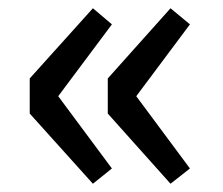

<svg xmlns="http://www.w3.org/2000/svg" viewBox="-20 -516 541 465"><path d="M205 -71 52 -241V-326L205 -496L251 -457L121 -283L251 -108ZM393 -71 241 -241V-326L393 -496L440 -457L310 -283L440 -108Z"/></svg>

Font: Noto Sans KR Thin Medium
Style: Regular
Weight: 500
Version: Version 2.004-H2;hotconv 1.0.118;makeotfexe 2.5.65603